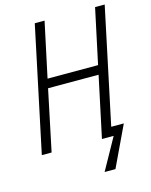

<svg xmlns="http://www.w3.org/2000/svg" viewBox="-130 -798 835 1061"><g transform="rotate(-15 287.0 -267.0)"><path d="M396 180 506 -52H434L574 -714H519L452 -400H163L230 -714H174L23 0H79L152 -348H441L367 0H434L334 180Z"/></g></svg>

Font: Noto Sans UI SemiCondensed Light
Style: Italic
Weight: 300
Width: 4
Designer: Monotype Design Team
Foundry: Monotype Imaging Inc.
Version: 1.001